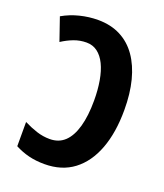

<svg xmlns="http://www.w3.org/2000/svg" viewBox="-136 -815 783 916"><g transform="rotate(20 256.0 -357.0)"><path d="M197 10Q154 10 117.5 1Q81 -8 47 -26V-149Q81 -132 113.5 -121.5Q146 -111 180 -111Q226 -111 256 -139.5Q286 -168 301.5 -223Q317 -278 317 -356Q317 -410 309 -456Q301 -502 285 -535Q269 -568 245 -586Q221 -604 189 -604Q156 -604 125.5 -592.5Q95 -581 66 -562L26 -678Q66 -701 112 -712.5Q158 -724 204 -724Q269 -724 318.5 -698.5Q368 -673 401 -625.5Q434 -578 451 -512Q468 -446 468 -363Q468 -248 436.5 -164.5Q405 -81 345 -35.5Q285 10 197 10Z"/></g></svg>

Font: Noto Sans Display Condensed
Style: Bold
Weight: 700
Width: 3
Designer: Monotype Design Team
Foundry: Monotype Imaging Inc.
Version: Version 2.003